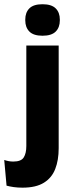

<svg xmlns="http://www.w3.org/2000/svg" viewBox="-65 -707 348 908"><path d="M59.5 -82V-491.5H212.5V-82ZM136 -538Q93.5 -538 74 -557.8Q54.5 -577.5 54.5 -611V-614.5Q54.5 -648 74 -667.5Q93.5 -687 136 -687Q178.5 -687 198.2 -667.5Q218 -648 218 -614.5V-611Q218 -577 198.2 -557.5Q178.5 -538 136 -538ZM41.5 180.5Q19 180.5 -0.2 177.8Q-19.5 175 -34 171L-45 49.5Q-35 53 -24.2 55Q-13.5 57 -2 57Q35 57 47.2 37.5Q59.5 18 59.5 -16.5V-111.5H212.5V-6Q212.5 50.5 196.2 92.2Q180 134 142.5 157.2Q105 180.5 41.5 180.5Z"/></svg>

Font: Anek Latin Medium
Style: Bold
Weight: 700
Version: Version 1.003